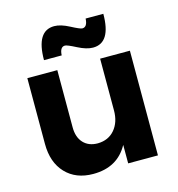

<svg xmlns="http://www.w3.org/2000/svg" viewBox="-111 -850 883 953"><g transform="rotate(-15 330.0 -373.5)"><path d="M280 -646Q254 -646 252 -603H161Q161 -753 253 -753Q286 -753 330.5 -729.5Q375 -706 386 -706Q412 -706 414 -749H505Q505 -600 413 -600Q380 -600 335.5 -623Q291 -646 280 -646ZM432 -538H585V0H432V-95Q377 6 252 6Q163 6 110.5 -49.5Q58 -105 58 -200V-538H212V-244Q212 -193 239 -164Q266 -135 313 -135Q368 -136 400 -174Q432 -212 432 -272Z"/></g></svg>

Font: Montserrat-Arabic SemiBold
Style: Regular
Weight: 600
Designer: Mohamed Gaber
Foundry: Kief Type Foundry
Version: Version 5.008;PS 005.008;hotconv 1.0.88;makeotf.lib2.5.64775